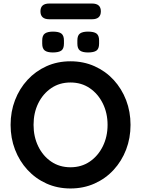

<svg xmlns="http://www.w3.org/2000/svg" viewBox="-20 -1057 799 1087"><path d="M719 -350Q719 -275 694 -210Q669 -145 623.5 -95.5Q578 -46 515.5 -18Q453 10 379 10Q305 10 243 -18Q181 -46 135.5 -95.5Q90 -145 65 -210Q40 -275 40 -350Q40 -425 65 -490Q90 -555 135.5 -604.5Q181 -654 243 -682Q305 -710 379 -710Q453 -710 515.5 -682Q578 -654 623.5 -604.5Q669 -555 694 -490Q719 -425 719 -350ZM589 -350Q589 -417 562 -471.5Q535 -526 488 -558Q441 -590 379 -590Q317 -590 270 -558Q223 -526 196.5 -472Q170 -418 170 -350Q170 -283 196.5 -228.5Q223 -174 270 -142Q317 -110 379 -110Q441 -110 488 -142Q535 -174 562 -228.5Q589 -283 589 -350ZM478 -760Q447 -760 432.5 -771Q418 -782 418 -810V-828Q418 -857 433 -867.5Q448 -878 478 -878Q512 -878 526.5 -867Q541 -856 541 -828V-810Q541 -781 526 -770.5Q511 -760 478 -760ZM279 -760Q248 -760 233.5 -771Q219 -782 219 -810V-828Q219 -857 234.5 -867.5Q250 -878 280 -878Q313 -878 327.5 -867Q342 -856 342 -828V-810Q342 -781 327 -770.5Q312 -760 279 -760ZM501 -948H259Q209 -948 209 -993Q209 -1037 259 -1037H501Q551 -1037 551 -993Q551 -948 501 -948Z"/></svg>

Font: Quicksand Variable Light
Style: Regular
Weight: 300
Designer: Andrew Paglinawan
Foundry: Andrew Paglinawan
Version: Version 3.004